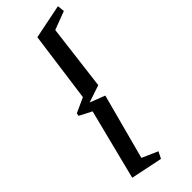

<svg xmlns="http://www.w3.org/2000/svg" viewBox="-294 -742 963 963"><g transform="rotate(-45 187.5 -260.5)"><path d="M195 193 26 158 121 -218 55 -252 58 -267 137 -303 188 -677 371 -714 375 -676 277 -639 234 -291 142 -260 222 -229 129 120 213 157Z"/></g></svg>

Font: Manuale SemiBold
Style: Italic
Weight: 600
Italic angle: -11°
Designer: Eduardo Tunni / Pablo Cosgaya
Foundry: Eduardo Tunni / Pablo Cosgaya
Version: Version 1.002